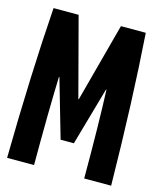

<svg xmlns="http://www.w3.org/2000/svg" viewBox="-98 -696 634 766"><g transform="rotate(15 219.0 -312.5)"><path d="M28.3 -625H131.8L217.8 -299.8H219.7L306.6 -625H409.2Q428.7 -347.7 433.6 0H322.3Q322.3 -226.6 316.4 -365.2H314.5L246.1 -125H191.4L122.1 -365.2H120.1Q115.2 -221.7 115.2 0H3.9Q8.8 -347.7 28.3 -625Z"/></g></svg>

Font: Sudo Var
Style: Regular
Weight: 400
Monospace: yes
Designer: Jens Kutilek
Foundry: Jens Kutilek
Version: Version 0.065;FEAKit 1.0